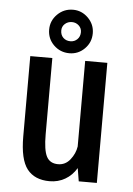

<svg xmlns="http://www.w3.org/2000/svg" viewBox="-52 -748 554 798"><g transform="rotate(5 225.0 -349.0)"><path d="M220.5 -527Q182.5 -527 155.5 -553.2Q128.5 -579.5 128.5 -618Q128.5 -655 155.5 -681.8Q182.5 -708.5 220.5 -708.5Q257 -708.5 283.8 -681.8Q310.5 -655 310.5 -618Q310.5 -580 284 -553.5Q257.5 -527 220.5 -527ZM220.5 -577Q237.5 -577 249.2 -588.5Q261 -600 261 -618.5Q261 -635 249 -646Q237 -657 220.5 -657Q203 -657 191 -646Q179 -635 179 -618.5Q179 -599.5 190.8 -588.2Q202.5 -577 220.5 -577ZM185 10Q122.5 10 91.2 -30Q60 -70 60 -166V-501H152V-182.5Q152 -117 166 -90.2Q180 -63.5 214 -63.5Q244.5 -63.5 264.5 -88.8Q284.5 -114 289 -144V-501H381.5V0H306L297 -54.5Q278.5 -23.5 249.5 -6.8Q220.5 10 185 10Z"/></g></svg>

Font: League Mono Condensed
Style: Regular
Weight: 400
Width: 1
Designer: Tyler Finck
Foundry: The League of Moveable Type / Tyler Finck
Version: Version 2.210